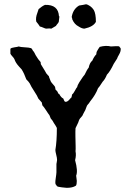

<svg xmlns="http://www.w3.org/2000/svg" viewBox="-20 -886 618 905"><path d="M321 -794Q321 -795 320 -799.5Q319 -804 318 -806Q324 -843 353 -860Q360 -861 371.5 -863Q383 -865 386 -866Q393 -865 405 -857Q415 -850 422 -839Q432 -822 432 -783Q420 -760 378 -751Q366 -751 351 -761Q331 -771 321 -794ZM258 -809Q260 -811 260 -808Q259 -804 258.5 -795.5Q258 -787 257 -783Q255 -778 250 -772.5Q245 -767 244 -764Q223 -752 222 -751Q216 -753 197 -751Q192 -752 183 -756Q174 -760 168 -761Q166 -764 160.5 -772Q155 -780 151 -784Q147 -802 156 -825L162 -843Q178 -857 192 -863Q255 -865 258 -809ZM405 -408 399 -399Q398 -398 394.5 -394Q391 -390 390 -388Q388 -384 385.5 -376.5Q383 -369 382 -367Q378 -361 377 -358Q376 -356 372 -348.5Q368 -341 368 -340Q355 -327 352 -318Q350 -310 343.5 -297.5Q337 -285 336 -282Q335 -269 335.5 -241.5Q336 -214 336.5 -198Q337 -182 336 -173Q340 -154 334 -131Q348 -80 339 -58Q339 -55 340.5 -46Q342 -37 342 -33Q342 -17 338 -11Q315 4 271 -3Q252 -5 248 -9Q247 -10 246 -12.5Q245 -15 243 -16Q239 -21 242.5 -44.5Q246 -68 246 -74V-113Q246 -115 247.5 -121.5Q249 -128 249 -132Q249 -141 245 -156.5Q241 -172 241 -179Q248 -219 248 -283Q246 -288 241 -295.5Q236 -303 234 -306Q229 -317 219 -328L213 -343Q208 -349 197.5 -365.5Q187 -382 180 -389Q180 -390 178.5 -395Q177 -400 177 -403L161 -421Q156 -434 141 -456.5Q126 -479 120 -493Q116 -500 104 -512Q94 -540 82 -559Q79 -562 70 -572Q61 -582 56 -590Q51 -598 48 -607Q46 -612 38.5 -620Q31 -628 29 -633V-656Q33 -661 48.5 -663Q64 -665 68 -667Q76 -664 97 -663Q118 -662 126 -659Q130 -658 133 -651Q136 -644 139 -643Q140 -641 143.5 -635Q147 -629 148 -626Q161 -604 171 -594Q172 -593 172 -588Q172 -583 174 -581Q197 -544 199 -539Q201 -538 204 -533.5Q207 -529 210 -528Q211 -522 214.5 -514.5Q218 -507 219 -503Q222 -497 229.5 -489Q237 -481 238 -479Q242 -471 241 -465Q243 -462 246.5 -459Q250 -456 251 -454Q252 -453 253.5 -448Q255 -443 259 -443Q269 -425 278 -422Q279 -421 280.5 -416.5Q282 -412 283.5 -409.5Q285 -407 289 -406Q298 -406 306.5 -416Q315 -426 317 -427L320 -441Q326 -445 333 -458.5Q340 -472 344 -476Q345 -484 354 -498.5Q363 -513 371 -524L379 -534Q390 -558 398 -567Q403 -591 415 -600Q423 -619 434 -630Q434 -638 436.5 -643.5Q439 -649 443.5 -655.5Q448 -662 450 -665Q479 -673 503 -667Q527 -669 541 -668Q542 -666 545 -663Q548 -660 549 -657Q550 -644 541.5 -629.5Q533 -615 532 -610Q531 -609 516 -585Q499 -549 484 -534Q475 -512 464 -501Q446 -473 442 -470Q431 -440 405 -408Z"/></svg>

Font: FuturaRenner
Style: Regular
Weight: 400
Designer: Bastien Sozeau
Foundry: NBR — Bastien Sozeau
Version: Version 2.001;PS 002.001;hotconv 1.0.88;makeotf.lib2.5.64775